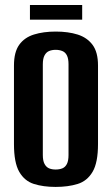

<svg xmlns="http://www.w3.org/2000/svg" viewBox="-20 -724 441 756"><path d="M198.9 12Q150.4 12 113.4 0.3Q76.4 -11.5 55.7 -47.6Q35 -83.8 35 -156.1V-466.3Q35 -518.8 55.7 -547.7Q76.4 -576.5 113.7 -588.1Q151 -599.7 199.5 -599.7Q248.4 -599.7 285.7 -588Q323 -576.2 344.5 -547.4Q365.9 -518.5 365.9 -466.3V-156.8Q365.9 -83.5 344.5 -47.3Q323 -11.1 285.6 0.4Q248.1 12 198.9 12ZM199.2 -56.5Q214.1 -56.5 225.7 -61.2Q237.2 -66 243.5 -78.6Q249.8 -91.1 249.8 -113.5V-470.8Q249.8 -493.1 243.5 -505.7Q237.2 -518.3 225.5 -523Q213.8 -527.8 199.2 -527.8Q184.3 -527.8 173.1 -523Q162 -518.3 155.3 -505.7Q148.6 -493.1 148.6 -470.8V-113.5Q148.6 -91.1 155.3 -78.6Q162 -66 173.1 -61.2Q184.3 -56.5 199.2 -56.5ZM97.9 -646.5V-704.4H303.6V-646.5Z"/></svg>

Font: Alumni Sans Thin
Style: Regular
Weight: 100
Designer: Robert E. Leuschke
Foundry: Robert E. Leuschke
Version: Version 1.018